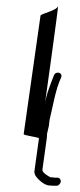

<svg xmlns="http://www.w3.org/2000/svg" viewBox="-20 -557 256 616"><path d="M56 -127C55 -122 106 -117 105 -113L91 -12C90 -8 90 -4 91 0C93 11 120 38 138 38L152 39H162C168 39 174 32 175 26C176 20 171 13 165 13H155C153 13 151 12 149 12H143C141 12 115 -2 116 -12L130 -113C131 -117 130 -122 131 -128L137 -154C138 -161 138 -167 139 -172C150 -217 158 -270 176 -308C183 -324 159 -331 153 -315C143 -290 128 -253 124 -223C124 -223 170 -551 166 -537C162 -523 111 -513 110 -507Z"/></svg>

Font: FailCity
Style: OBL
Weight: 400
Version: Version 1